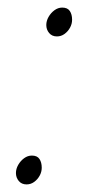

<svg xmlns="http://www.w3.org/2000/svg" viewBox="-20 -474 242 506"><path d="M130 -378Q117 -378 109.5 -387Q102 -396 102 -408Q102 -419 108 -429.5Q114 -440 123.5 -447Q133 -454 144 -454Q158 -454 164 -445Q170 -436 170 -422Q170 -411 164.5 -401Q159 -391 150 -384.5Q141 -378 130 -378ZM50 12Q37 12 29.5 3Q22 -6 22 -18Q22 -29 28 -39.5Q34 -50 43.5 -57Q53 -64 64 -64Q78 -64 84 -55Q90 -46 90 -32Q90 -21 84.5 -11Q79 -1 70 5.5Q61 12 50 12Z"/></svg>

Font: Source Sans 3
Style: Italic
Weight: 200
Italic angle: -11°
Designer: Paul D. Hunt
Foundry: Adobe
Version: Version 3.046;hotconv 1.0.118;makeotfexe 2.5.65603